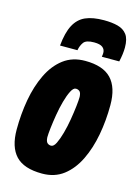

<svg xmlns="http://www.w3.org/2000/svg" viewBox="-118 -830 652 905"><g transform="rotate(15 208.5 -378.0)"><path d="M179 9Q90 9 50 -33.5Q10 -76 10 -161Q10 -236 22.5 -306.5Q35 -377 62.5 -434Q90 -491 133.5 -524Q177 -557 239 -557Q326 -557 366.5 -514.5Q407 -472 407 -386Q407 -311 394 -240.5Q381 -170 353.5 -113.5Q326 -57 283 -24Q240 9 179 9ZM186 -129Q199 -129 209.5 -150.5Q220 -172 229 -204.5Q238 -237 244 -273Q250 -309 253.5 -339.5Q257 -370 257 -386Q256 -406 248.5 -412.5Q241 -419 230 -419Q218 -419 207 -397.5Q196 -376 187 -343.5Q178 -311 172 -275Q166 -239 162.5 -208.5Q159 -178 159 -163Q160 -143 167.5 -136Q175 -129 186 -129ZM275 -765Q314 -765 342.5 -757.5Q371 -750 387 -729Q403 -708 403 -666Q403 -635 394 -596H309Q310 -603 310.5 -607Q311 -611 311 -615Q311 -632 298.5 -642Q286 -652 257 -652Q218 -652 206 -635.5Q194 -619 190 -596H105Q111 -660 130.5 -697Q150 -734 185 -749.5Q220 -765 275 -765Z"/></g></svg>

Font: Georama Condensed ExtraBold
Style: Italic
Weight: 800
Width: 3
Italic angle: -9°
Designer: Jean-Baptiste Levee
Foundry: Production Type
Version: Version 1.000